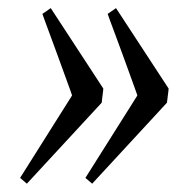

<svg xmlns="http://www.w3.org/2000/svg" viewBox="-20 -454 471 471"><path d="M393.6 -236.8Q393.6 -235.8 393.1 -230.5Q392.6 -225.1 391.6 -218.8L389.6 -202.1L206.1 -3.4L189.5 -17.6L316.9 -219.7Q317.4 -219.2 312 -234.1Q306.6 -249 298.6 -271.2Q290.5 -293.5 281 -319.6Q271.5 -345.7 263.2 -367.9Q254.9 -390.1 249.5 -404.8L244.1 -419.9L264.6 -434.1ZM233.4 -236.8Q233.4 -235.8 232.9 -230.5Q232.4 -225.1 231.4 -218.8L229.5 -202.1L45.9 -3.4L29.3 -17.6L156.7 -219.7Q157.2 -219.2 151.9 -234.1Q146.5 -249 138.4 -271.2Q130.4 -293.5 120.8 -319.6Q111.3 -345.7 103 -367.9Q94.7 -390.1 89.4 -404.8L84 -419.9L104.5 -434.1Z"/></svg>

Font: Gentium Plus Cyr
Style: Italic
Weight: 400
Italic angle: -8°
Designer: J. Victor Gaultney, Annie Olsen, Iska Routamaa, Becca Hirsbrunner
Foundry: SIL International
Version: Version 5.000